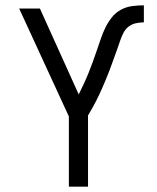

<svg xmlns="http://www.w3.org/2000/svg" viewBox="-20 -702 590 722"><path d="M239 0V-264L52 -670H130L276 -347Q286 -367 295.5 -387.5Q305 -408 313.5 -429Q322 -450 329.5 -471Q337 -492 344.5 -513.5Q352 -535 359 -556Q366 -577 376 -597.5Q386 -618 400 -636Q414 -654 434 -665Q454 -676 476.5 -679Q499 -682 521 -682V-618Q506 -618 490.5 -614.5Q475 -611 463 -601.5Q451 -592 444 -578Q437 -564 432 -549.5Q427 -535 422 -520.5Q417 -506 411.5 -491.5Q406 -477 401 -462.5Q396 -448 390.5 -434Q385 -420 379 -405.5Q373 -391 367 -377Q361 -363 354.5 -349Q348 -335 341 -321.5Q334 -308 326.5 -294.5Q319 -281 311 -268V0Z"/></svg>

Font: Lode Term
Style: Regular
Weight: 400
Monospace: yes
Designer: Belleve Invis
Foundry: Belleve Invis
Version: Version 29.2.0